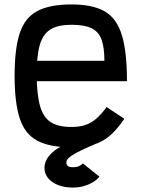

<svg xmlns="http://www.w3.org/2000/svg" viewBox="-20 -652 640 868"><path d="M303 14Q206 14 149.5 -15.5Q93 -45 69.5 -116Q46 -187 46 -309Q46 -432 69.5 -502.5Q93 -573 149.5 -602.5Q206 -632 303 -632Q399 -632 453.5 -600.5Q508 -569 531 -493Q554 -417 554 -285H75V-377H452Q452 -439 438.5 -474.5Q425 -510 392.5 -525Q360 -540 303 -540Q243 -540 209 -519.5Q175 -499 160.5 -451Q146 -403 146 -318Q146 -227 160.5 -174.5Q175 -122 209 -100Q243 -78 303 -78Q338 -78 364.5 -86.5Q391 -95 414 -114.5Q437 -134 462 -168L542 -115Q509 -66 476 -38Q443 -10 402 2Q361 14 303 14ZM311 196Q253 196 217 171Q181 146 181 106Q181 78 202 52.5Q223 27 257.5 9.5Q292 -8 330 -12L409 0Q359 21 330.5 36Q302 51 290.5 62Q279 73 280 85Q281 94 287.5 99Q294 104 312 104Q326 104 337 99Q348 94 355 87L430 147Q411 169 378.5 182.5Q346 196 311 196Z"/></svg>

Font: Victor Mono Thin
Style: Regular
Weight: 100
Monospace: yes
Designer: Rune Bjørnerås
Version: Version 1.561;gftools[0.9.30]